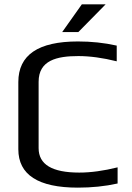

<svg xmlns="http://www.w3.org/2000/svg" viewBox="-20 -850 604 880"><path d="M339 -593C392 -593 451 -585 515 -569V-641C457 -654 398 -660 337 -660C155 -660 64 -598 64 -474V-166C64 -49 155 10 337 10C400 10 461 4 519 -9V-83C455 -67 396 -59 343 -59C219 -59 157 -96 157 -171V-475C157 -574 241 -593 339 -593ZM464 -830H355L265 -703H339Z"/></svg>

Font: Gamestation Text
Style: Bold
Weight: 400
Designer: Jonas Hecksher
Foundry: Jonas Hecksher, Playtypeª, e-types AS
Version: Version 1.003